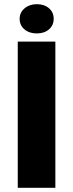

<svg xmlns="http://www.w3.org/2000/svg" viewBox="-20 -899 350 919"><path d="M245 0H65V-700H245ZM156 -739Q120 -739 97 -758.5Q74 -778 74 -809Q74 -839 97.5 -859Q121 -879 156 -879Q192 -879 214.5 -859.5Q237 -840 237 -809Q237 -778 214.5 -758.5Q192 -739 156 -739Z"/></svg>

Font: Tilda Sans Black
Style: Regular
Weight: 900
Designer: ParaType Ltd
Foundry: ParaType Ltd
Version: Version 1.009